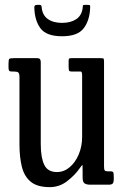

<svg xmlns="http://www.w3.org/2000/svg" viewBox="-20 -759 502 789"><path d="M60 -166V-442Q60 -457 55.2 -461Q50.5 -465 38.5 -465H29.5Q20 -465 17.5 -468.5Q15 -472 15 -482.5V-497Q15 -513.5 18 -516.8Q21 -520 37 -520H131Q141.5 -520 144.5 -515.8Q147.5 -511.5 147.5 -503.5V-167Q147.5 -111.5 161.8 -81.8Q176 -52 214 -52Q243 -52 266.5 -72Q290 -92 303.8 -125Q317.5 -158 317.5 -197V-448Q317.5 -465 312 -465H274.5Q266 -465 264 -468.5Q262 -472 262 -486V-508Q262 -516.5 264 -518.2Q266 -520 274 -520H391.5Q404 -520 405.8 -518Q407.5 -516 407.5 -503V-74.5Q407.5 -62 410.5 -58.5Q413.5 -55 422.5 -55H433.5Q444 -55 445.8 -50.2Q447.5 -45.5 447.5 -31V-23.5Q447.5 -9.5 443.2 -4.8Q439 0 426 0H351Q336 0 327.8 -5.2Q319.5 -10.5 319.5 -29.5V-53Q319.5 -78.5 319 -80.8Q318.5 -83 307 -67Q289.5 -41 257.2 -15.5Q225 10 184.5 10Q133.5 10 106.8 -11.8Q80 -33.5 70 -73Q60 -112.5 60 -166ZM235 -610Q170.5 -610 146.2 -642.8Q122 -675.5 121 -729.5Q121 -739 132.5 -739H142Q150.5 -739 151 -731Q153.5 -697.5 176 -681.2Q198.5 -665 235 -665Q269.5 -665 292.2 -679.5Q315 -694 319.5 -724.5Q320.5 -731.5 320.5 -735.2Q320.5 -739 329.5 -739H340.5Q348.5 -739 349.8 -736.8Q351 -734.5 350.5 -727Q348.5 -674.5 323.5 -642.2Q298.5 -610 235 -610Z"/></svg>

Font: Besley* Condensed
Style: Regular
Weight: 400
Width: 3
Designer: Owen Earl
Foundry: indestructible type*
Version: Version 3.000; ttfautohint (v1.8.3)